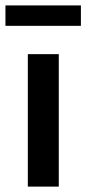

<svg xmlns="http://www.w3.org/2000/svg" viewBox="-30 -692 320 712"><path d="M73.2 0V-491.2H188V0ZM-9.8 -596.2V-671.9H270V-596.2Z"/></svg>

Font: Source Sans 3 Semibold
Style: Regular
Weight: 600
Designer: Paul D. Hunt
Foundry: Adobe
Version: Version 3.052;hotconv 1.1.0;makeotfexe 2.6.0